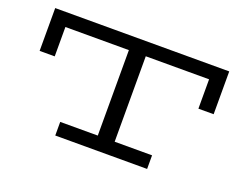

<svg xmlns="http://www.w3.org/2000/svg" viewBox="-107 -893 1396 1100"><g transform="rotate(20 590.5 -343.0)"><path d="M1121 -686V-425H1028V-604H642V-83H870V0H310V-83H539V-604H152V-425H60V-686Z"/></g></svg>

Font: BioRhyme Expanded
Style: Regular
Weight: 400
Width: 7
Designer: Aoife Mooney
Foundry: Aoife Mooney Type
Version: Version 1.000